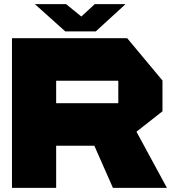

<svg xmlns="http://www.w3.org/2000/svg" viewBox="-20 -910 853 930"><path d="M38 0V-725H596L767 -520V-371L641 -272L788 -1V0H527L437 -204H252V0ZM296 -758 150 -889V-890H300L374 -830L439 -890H587V-889L444 -758ZM252 -519V-410H553V-519Z"/></svg>

Font: Foldit Thin ExtraBold
Style: Regular
Weight: 800
Version: Version 1.003